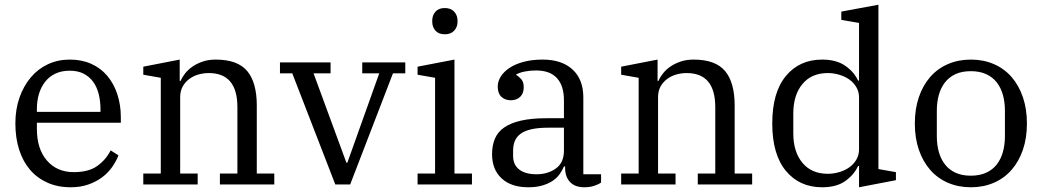

<svg xmlns="http://www.w3.org/2000/svg" viewBox="-20 -780 4408 812"><path d="M279 12Q224 12 180.5 -7.5Q137 -27 107 -62Q77 -97 61 -147Q45 -197 45 -258Q45 -318 62.5 -367.5Q80 -417 110.5 -453Q141 -489 183 -508.5Q225 -528 275 -528Q326 -528 366 -510Q406 -492 433.5 -459.5Q461 -427 476 -382Q491 -337 491 -284V-261H136V-235Q136 -150 178.5 -101Q221 -52 292 -52Q354 -52 390.5 -77.5Q427 -103 448 -144L481 -123Q471 -97 453.5 -72.5Q436 -48 411 -29.5Q386 -11 353 0.5Q320 12 279 12ZM136 -307H405V-317Q405 -352 397.5 -382Q390 -412 374 -434Q358 -456 333.5 -468.5Q309 -481 275 -481Q241 -481 215 -469Q189 -457 171.5 -435Q154 -413 145 -383.5Q136 -354 136 -319Z M586 -46H660V-451L586 -464V-498L740 -528V-438H744Q750 -453 762.5 -469Q775 -485 793.5 -498Q812 -511 837 -519.5Q862 -528 892 -528Q985 -528 1025.5 -479.5Q1066 -431 1066 -334V-46H1140V0H910V-46H984V-327Q984 -471 863 -471Q841 -471 819.5 -465Q798 -459 780.5 -446Q763 -433 752.5 -414Q742 -395 742 -369V-46H816V0H586Z M1216 -470H1164V-516H1378V-470H1306L1445 -92H1449L1584 -470H1512V-516H1694V-470H1642L1461 0H1398Z M1861 -635Q1835 -635 1821.5 -650.5Q1808 -666 1808 -688V-693Q1808 -715 1821.5 -730.5Q1835 -746 1861 -746Q1887 -746 1901 -730.5Q1915 -715 1915 -693V-688Q1915 -666 1901 -650.5Q1887 -635 1861 -635ZM1746 -46H1820V-451L1746 -464V-498L1902 -528V-46H1976V0H1746Z M2214 12Q2142 12 2101.5 -25.5Q2061 -63 2061 -128Q2061 -165 2073 -193.5Q2085 -222 2112.5 -241Q2140 -260 2184 -270Q2228 -280 2291 -280H2365V-356Q2365 -417 2335.5 -449.5Q2306 -482 2247 -482Q2221 -482 2199 -477.5Q2177 -473 2163 -465V-463Q2174 -457 2184.5 -445Q2195 -433 2195 -411Q2195 -385 2180 -370.5Q2165 -356 2140 -356Q2116 -356 2100.5 -370.5Q2085 -385 2085 -414Q2085 -436 2098 -456.5Q2111 -477 2135 -493Q2159 -509 2194.5 -518.5Q2230 -528 2275 -528Q2356 -528 2401.5 -486Q2447 -444 2447 -368V-43H2522V-8Q2511 0 2492.5 6Q2474 12 2451 12Q2412 12 2391 -10Q2370 -32 2370 -69V-76H2365Q2358 -59 2346.5 -43Q2335 -27 2317 -15Q2299 -3 2273.5 4.5Q2248 12 2214 12ZM2249 -43Q2297 -43 2331 -67.5Q2365 -92 2365 -143V-240H2300Q2257 -240 2228 -233.5Q2199 -227 2182 -214.5Q2165 -202 2157.5 -184Q2150 -166 2150 -142V-121Q2150 -83 2176 -63Q2202 -43 2249 -43Z M2607 -46H2681V-451L2607 -464V-498L2761 -528V-438H2765Q2771 -453 2783.5 -469Q2796 -485 2814.5 -498Q2833 -511 2858 -519.5Q2883 -528 2913 -528Q3006 -528 3046.5 -479.5Q3087 -431 3087 -334V-46H3161V0H2931V-46H3005V-327Q3005 -471 2884 -471Q2862 -471 2840.5 -465Q2819 -459 2801.5 -446Q2784 -433 2773.5 -414Q2763 -395 2763 -369V-46H2837V0H2607Z M3457 12Q3361 12 3303.5 -57.5Q3246 -127 3246 -258Q3246 -389 3303.5 -458.5Q3361 -528 3457 -528Q3517 -528 3554.5 -502Q3592 -476 3609 -439H3613V-683L3538 -696V-731L3695 -760V-65L3769 -52V-18L3613 12V-78H3609Q3592 -41 3555 -14.5Q3518 12 3457 12ZM3481 -45Q3505 -45 3529 -52Q3553 -59 3571.5 -72Q3590 -85 3601.5 -104.5Q3613 -124 3613 -148V-368Q3613 -392 3601.5 -411.5Q3590 -431 3571.5 -444Q3553 -457 3529 -464Q3505 -471 3481 -471Q3412 -471 3373.5 -424.5Q3335 -378 3335 -300V-216Q3335 -138 3373.5 -91.5Q3412 -45 3481 -45Z M4086 -37Q4123 -37 4150.5 -49.5Q4178 -62 4195.5 -84.5Q4213 -107 4221.5 -137.5Q4230 -168 4230 -204V-312Q4230 -348 4221.5 -378.5Q4213 -409 4195.5 -431.5Q4178 -454 4150.5 -466.5Q4123 -479 4086 -479Q4048 -479 4021 -466.5Q3994 -454 3976.5 -431.5Q3959 -409 3950.5 -378.5Q3942 -348 3942 -312V-204Q3942 -168 3950.5 -137.5Q3959 -107 3976.5 -84.5Q3994 -62 4021 -49.5Q4048 -37 4086 -37ZM4086 12Q4033 12 3989 -7Q3945 -26 3914 -61.5Q3883 -97 3866 -146.5Q3849 -196 3849 -258Q3849 -319 3866 -369Q3883 -419 3914 -454.5Q3945 -490 3989 -509Q4033 -528 4086 -528Q4139 -528 4183 -509Q4227 -490 4258 -454.5Q4289 -419 4306 -369Q4323 -319 4323 -258Q4323 -196 4306 -146.5Q4289 -97 4258 -61.5Q4227 -26 4183 -7Q4139 12 4086 12Z"/></svg>

Font: IBM Plex Serif
Style: Regular
Weight: 400
Designer: Mike Abbink, Paul van der Laan, Pieter van Rosmalen
Foundry: Bold Monday
Version: Version 3.001